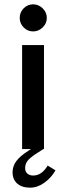

<svg xmlns="http://www.w3.org/2000/svg" viewBox="-20 -688 305 886"><path d="M71 -605Q71 -631 89 -649.5Q107 -668 133 -668Q158 -668 177 -649.5Q196 -631 196 -605Q196 -580 177 -561.5Q158 -543 133 -543Q107 -543 89 -561.5Q71 -580 71 -605ZM236 98Q217 132 185 155Q153 178 119 178Q81 178 59.5 159Q38 140 38 107Q38 78 56 54.5Q74 31 112 7L123 0H82V-480H183V0H180L141 25Q115 43 105.5 56.5Q96 70 96 88Q96 104 106.5 113Q117 122 133 122Q154 122 171 109.5Q188 97 200 76Z"/></svg>

Font: Arya
Style: Regular
Weight: 400
Designer: Eduardo Rodriguez Tunni, Modular Infotech
Foundry: Eduardo Rodriguez Tunni, Modular Infotech
Version: Version 1.002